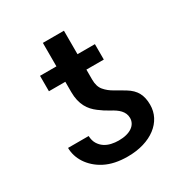

<svg xmlns="http://www.w3.org/2000/svg" viewBox="-157 -778 866 908"><g transform="rotate(-30 276.0 -323.5)"><path d="M169.7 -166.9Q170.8 -141.3 181.3 -124.1Q191.8 -106.9 207.7 -96.4Q223.7 -85.9 243.4 -81.5Q263.1 -77.1 282.7 -77.1Q306.5 -77.1 324.9 -81.9Q343.4 -86.6 356.2 -95.5Q369 -104.4 375.5 -116.5Q382.1 -128.6 382.1 -142.8Q382.1 -156.6 377.3 -167.6Q372.5 -178.6 364 -187.9Q355.5 -197.1 344.1 -204.9Q332.7 -212.7 319.2 -219.8Q305.8 -226.9 292.4 -235.6Q279.1 -244.3 265.6 -254.6Q252.1 -264.6 240.6 -277.2Q229 -289.8 220.5 -305.9Q212 -322.1 207.2 -342.5Q202.4 -362.9 202.4 -388.5V-444.2H112.9V-528.4H202.4V-656.6H317.5V-528.4H412.6V-444.2H317.5V-389.9Q317.5 -351.9 335.6 -330.6Q344.8 -319.6 356 -310.7Q367.2 -301.8 380.3 -294.4Q393.5 -286.9 406.6 -279.3Q419.7 -271.7 433.2 -263.5Q466.6 -243.3 481.2 -216.1Q495.7 -188.9 495.7 -150.2Q495.7 -115.1 480.5 -85.8Q465.2 -56.5 437.1 -35.2Q409.1 -13.8 369.7 -2Q330.3 9.9 282 9.9Q209.5 9.9 159.1 -16Q134.2 -28.8 115.1 -46Q95.9 -63.2 83.1 -82.9Q70.3 -102.6 63.7 -124.1Q57.2 -145.6 57.2 -166.9Z"/></g></svg>

Font: Inter P Medium
Style: Regular
Weight: 500
Designer: Rasmus Andersson
Foundry: rsms
Version: Version 3.018;git-588b23468